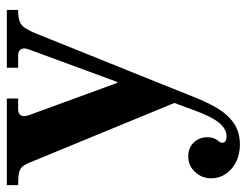

<svg xmlns="http://www.w3.org/2000/svg" viewBox="-105 -410 721 561"><g transform="rotate(-90 255.5 -129.5)"><path d="M113 211Q86 211 63.5 200Q41 189 28 170Q15 151 15 127Q15 100 33.5 80Q52 60 79 60Q104 60 119.5 76Q135 92 135 116Q135 129 131 137Q127 145 123 149.5Q119 154 119 160Q119 166 124 169Q129 172 137 172Q159 172 177 150.5Q195 129 214 77L392 -407Q397 -421 392 -429Q387 -437 374 -437H338V-470H507V-437Q488 -437 476 -433.5Q464 -430 455.5 -418.5Q447 -407 437 -382L288 -12Q270 32 254.5 72Q239 112 221 143Q203 174 177 192.5Q151 211 113 211ZM244 41 64 -396Q57 -415 50 -423.5Q43 -432 31 -434.5Q19 -437 -5 -437V-470H248V-437H216Q204 -437 199 -429Q194 -421 200 -404L294 -147H319Z"/></g></svg>

Font: Frank Ruhl Libre SemiBold
Style: Regular
Weight: 600
Designer: Yanek Iontef
Foundry: Fontef
Version: Version 6.003;gftools[0.9.30]